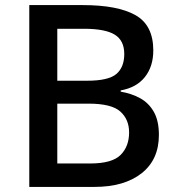

<svg xmlns="http://www.w3.org/2000/svg" viewBox="-20 -734 697 754"><path d="M305 -714Q442 -714 512 -674.5Q582 -635 582 -536Q582 -473 549 -431.5Q516 -390 454 -379V-374Q496 -367 530 -348.5Q564 -330 584 -295Q604 -260 604 -204Q604 -107 536 -53.5Q468 0 351 0H95V-714ZM322 -417Q406 -417 437 -443.5Q468 -470 468 -522Q468 -575 430.5 -598Q393 -621 310 -621H205V-417ZM205 -327V-92H334Q420 -92 453.5 -125.5Q487 -159 487 -214Q487 -265 452.5 -296Q418 -327 328 -327Z"/></svg>

Font: Noto Sans Kawi Medium
Style: Regular
Weight: 500
Designer: Fadhl Haqq
Version: Version 1.000